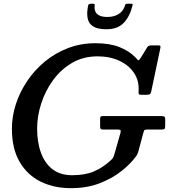

<svg xmlns="http://www.w3.org/2000/svg" viewBox="-20 -992 920 1024"><path d="M548.5 -836Q607 -836 639.5 -869.8Q672 -903.5 686 -960Q688 -967.5 687.2 -969.8Q686.5 -972 678.5 -972H658.5Q649.5 -972 648.5 -968.2Q647.5 -964.5 645 -957.5Q634.5 -929.5 610.2 -915.5Q586 -901.5 551.5 -901.5Q515 -901.5 498 -917.2Q481 -933 485 -964Q486 -972 477.5 -972H463.5Q452 -972 450 -962.5Q442 -924 447.2 -895.5Q452.5 -867 476.2 -851.5Q500 -836 548.5 -836ZM527.5 -373Q520 -373 517 -370Q514 -367 514 -359V-318Q514 -306.5 517.8 -303.8Q521.5 -301 533 -301H608Q619 -301 622 -298.2Q625 -295.5 623 -285L590.5 -171Q587 -157 582.2 -150Q577.5 -143 568.5 -135Q527.5 -97.5 480.2 -77.5Q433 -57.5 365 -57.5Q302.5 -57.5 261.2 -88.5Q220 -119.5 199 -175.8Q178 -232 178 -306.5Q178 -372 199.8 -439.8Q221.5 -507.5 263 -564.5Q304.5 -621.5 364.2 -656.5Q424 -691.5 500 -691.5Q565.5 -691.5 616.8 -667.8Q668 -644 695.8 -601.5Q723.5 -559 719 -503Q718.5 -493.5 720.8 -490Q723 -486.5 734.5 -486.5H762.5Q776.5 -486.5 780.8 -490.8Q785 -495 787 -506L835 -734.5Q837 -744.5 835 -747.2Q833 -750 821 -750H789.5Q778.5 -750 773.2 -747.5Q768 -745 764 -738L731.5 -685Q724 -673.5 720.2 -671.2Q716.5 -669 712.8 -674.2Q709 -679.5 700 -688Q668 -720.5 616.8 -741Q565.5 -761.5 489 -761.5Q410.5 -761.5 342.2 -735.2Q274 -709 219 -663.5Q164 -618 124.8 -559.5Q85.5 -501 64.5 -436Q43.5 -371 43.5 -305.5Q43.5 -200 84.2 -129.5Q125 -59 196 -23.8Q267 11.5 358 11.5Q445.5 11.5 513.2 -15.2Q581 -42 628.2 -80Q675.5 -118 700.5 -152Q707.5 -160 711.2 -167Q715 -174 718 -185L743.5 -280Q746.5 -290.5 748.5 -295.8Q750.5 -301 764.5 -301H838.5Q853 -301 857 -304.2Q861 -307.5 861 -321.5V-357.5Q861 -367.5 856 -370.2Q851 -373 841.5 -373Z"/></svg>

Font: Besley Medium
Style: Italic
Weight: 500
Italic angle: -13°
Designer: Owen Earl
Foundry: indestructible type*
Version: Version 2.001